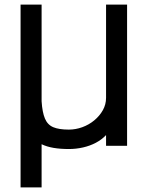

<svg xmlns="http://www.w3.org/2000/svg" viewBox="-20 -638 640 840"><path d="M70 182V-618H162V-195Q165 -147 176.5 -119.5Q188 -92 213 -81.5Q238 -71 281 -71Q311 -71 340 -81.5Q369 -92 392.5 -111.5Q416 -131 430 -156Q444 -181 444 -210V-618H536V0H444V-47Q425 -27 399.5 -13.5Q374 0 343.5 7Q313 14 281 14Q244 14 214.5 9Q185 4 162 -7V182Z"/></svg>

Font: Victor Mono SemiBold
Style: Regular
Weight: 600
Monospace: yes
Designer: Rune Bjørnerås
Version: Version 1.561;gftools[0.9.30]